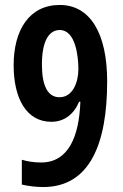

<svg xmlns="http://www.w3.org/2000/svg" viewBox="-20 -744 494 774"><path d="M412 -416C412 -612 342 -724 221 -724C98 -724 35 -623 35 -481C35 -348 86 -253 187 -253C238 -253 277 -282 299 -334H304C299 -194 256 -89 146 -89C117 -89 91 -93 68 -100V0C92 6 126 10 154 10C342 10 412 -164 412 -416ZM221 -623C284 -623 296 -519 296 -465C296 -412 273 -352 220 -352C173 -352 149 -397 149 -484C149 -578 177 -623 221 -623Z"/></svg>

Font: Noto Sans Myanmar ExtraCondensed SemiBold
Style: Regular
Weight: 600
Width: 2
Designer: Monotype Design Team
Foundry: Monotype Imaging Inc.
Version: Version 2.107